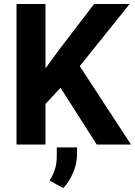

<svg xmlns="http://www.w3.org/2000/svg" viewBox="-20 -731 683 971"><path d="M469.2 0 286.1 -287.1 210 -205.1V0H63.5V-710.9H210V-385.3L274.9 -474.1L456.1 -710.9H635.7L383.3 -396.5L642.6 0ZM369.6 14.6V49.8Q369.6 95.7 349.6 142.8Q329.6 189.9 299.8 220.2L230.5 182.1Q247.6 155.8 257.3 126.7Q267.1 97.7 267.1 56.6V14.6Z"/></svg>

Font: Vazirmatn UI
Style: Bold
Weight: 700
Designer: Saber Rastikerdar
Foundry: Saber Rastikerdar
Version: Version 33.003